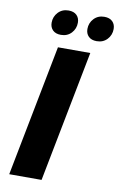

<svg xmlns="http://www.w3.org/2000/svg" viewBox="-100 -981 646 1036"><g transform="rotate(10 223.0 -463.0)"><path d="M167.2 -720H344.4L204.4 0H27.2ZM366.9 -788.8Q337.8 -788.8 322.2 -804.4Q306.5 -820 306.5 -845.2Q306.5 -878.2 328.7 -901.9Q350.9 -925.6 385.7 -925.6Q414.8 -925.6 430.5 -910Q446.1 -894.4 446.1 -869.2Q446.1 -836.2 424.1 -812.5Q402 -788.8 366.9 -788.8ZM170.9 -788.8Q141.8 -788.8 126.2 -804.4Q110.5 -820 110.5 -845.2Q110.5 -878.2 132.7 -901.9Q154.9 -925.6 189.7 -925.6Q218.8 -925.6 234.5 -910Q250.1 -894.4 250.1 -869.2Q250.1 -836.2 228.1 -812.5Q206 -788.8 170.9 -788.8Z"/></g></svg>

Font: Kufam
Style: Italic
Weight: 400
Italic angle: -11°
Designer: Artur Schmal
Foundry: Original Type
Version: Version 1.301; ttfautohint (v1.8.3)